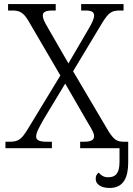

<svg xmlns="http://www.w3.org/2000/svg" viewBox="-20 -734 659 951"><path d="M7 0H237V-32H213C172 -32 159 -41 159 -58C159 -77 173 -101 195 -141L303 -320L411 -133C438 -88 446 -75 446 -59C446 -42 433 -32 397 -32H377V0H572V68C572 126 551 144 516 144C493 144 480 134 469 121C459 128 454 137 454 152C454 180 482 197 523 197C593 197 615 143 615 71V-32H594C560 -32 545 -41 518 -83L342 -381L487 -622C518 -671 532 -682 574 -682H592V-714H382V-682H400C433 -682 446 -676 446 -657C446 -640 435 -619 420 -593L319 -420L218 -595C199 -628 192 -642 192 -657C192 -671 200 -682 241 -682H256V-714H20V-682H41C77 -682 96 -672 120 -632L279 -360L116 -92C86 -44 72 -32 26 -32H7Z"/></svg>

Font: Noto Serif Light
Style: Regular
Weight: 300
Designer: Monotype Design Team
Foundry: Monotype Imaging Inc.
Version: Version 2.013